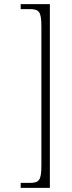

<svg xmlns="http://www.w3.org/2000/svg" viewBox="-20 -780 346 928"><path d="M80 128H221V-760H80V-736H122C169 -736 180 -725 180 -651V19C180 93 169 104 122 104H80Z"/></svg>

Font: Noto Serif Devanagari ExtraCondensed ExtraLight
Style: Regular
Weight: 200
Width: 2
Designer: Universal Thirst, Indian Type Foundry and the Monotype Design Team
Foundry: Monotype Imaging Inc.
Version: Version 2.004